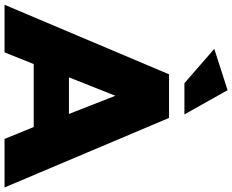

<svg xmlns="http://www.w3.org/2000/svg" viewBox="-114 -890 996 823"><g transform="rotate(90 383.5 -478.0)"><path d="M516 -125 567 0H775L477 -705H290L-8 0H196L246 -125ZM382 -475 460 -276H303ZM328 -771H462L358 -956L181 -899Z"/></g></svg>

Font: Geom Black
Style: Bold
Weight: 900
Version: Version 1.102